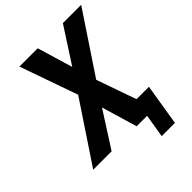

<svg xmlns="http://www.w3.org/2000/svg" viewBox="-271 -859 1128 1128"><g transform="rotate(-45 292.5 -295.0)"><path d="M399 145H509L551 -113H448L361 -361L610 -735H458L315 -514L249 -735H97L224 -374L-25 0H128L270 -222L336 0H423Z"/></g></svg>

Font: Iosevka Sparkle XBdObl
Style: Regular
Weight: 800
Italic angle: -9°
Designer: Belleve Invis
Foundry: Belleve Invis
Version: Version 4.5.0; ttfautohint (v1.8.3)